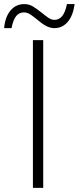

<svg xmlns="http://www.w3.org/2000/svg" viewBox="-58 -908 381 928"><path d="M101.1 0V-713.9H150.9V0ZM204.6 -772Q187 -772 168 -781Q148.9 -790 118.7 -815.9Q103 -828.6 88.1 -838.4Q73.2 -848.1 57.6 -848.1Q35.6 -848.1 21 -831.3Q6.3 -814.5 -2.4 -772H-38.1Q-33.2 -826.2 -7.3 -857.2Q18.6 -888.2 59.6 -888.2Q83 -888.2 102.5 -876Q122.1 -863.8 142.6 -847.2Q159.2 -833.5 174.8 -822.8Q190.4 -812 204.6 -812Q227.1 -812 242.2 -829.8Q257.3 -847.7 265.6 -888.2H302.7Q294.9 -831.5 269 -801.8Q243.2 -772 204.6 -772Z"/></svg>

Font: Zoram GWebM Light
Style: Regular
Weight: 300
Foundry: Ascender Corporation
Version: Version 1.000